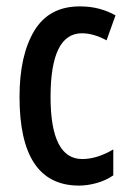

<svg xmlns="http://www.w3.org/2000/svg" viewBox="-20 -570 402 600"><path d="M227 10Q41 10 41 -267Q41 -397 87 -473.5Q133 -550 229 -550Q263 -550 290.5 -542.5Q318 -535 341 -522L313 -444Q272 -466 236 -466Q138 -466 138 -267Q138 -73 237 -73Q283 -73 334 -103V-22Q311 -6 282 2Q253 10 227 10Z"/></svg>

Font: Noto Sans ExtraCondensed Medium
Style: Regular
Weight: 500
Width: 2
Designer: Monotype Design Team
Foundry: Monotype Imaging Inc.
Version: Version 2.013; ttfautohint (v1.8.4.7-5d5b)